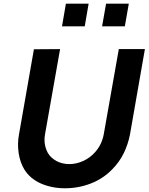

<svg xmlns="http://www.w3.org/2000/svg" viewBox="-20 -1020 817 1056"><path d="M467.5 -1000 446 -875H321L342.5 -1000ZM688.5 -1000 666.5 -875H541.5L563.5 -1000ZM695 -281Q684.5 -226.5 660.5 -177.2Q636.5 -128 597 -88.5Q546.5 -36.5 478.5 -10.5Q411 15.5 337.5 15.5Q265 15.5 204.5 -11Q145 -37.5 113.5 -88.5Q102 -107.5 94.2 -130Q86.5 -152.5 82.5 -178.5Q75 -231 84.5 -281L166.5 -749L310.5 -750L228 -283.5Q217.5 -227.5 242.5 -180Q250.5 -165.5 263 -154Q275.5 -142.5 290.8 -134.2Q306 -126 324 -121.8Q342 -117.5 361.5 -117.5Q399 -117.5 436.5 -134.2Q474 -151 501 -181Q540.5 -223.5 551 -283.5L633.5 -750H777Z"/></svg>

Font: Russisch Sans ExtraBold
Style: Italic
Weight: 800
Width: 4
Italic angle: -10°
Designer: Michael Sharanda (font) & Cristiano Sobral (main changes)
Foundry: Michael Sharanda
Version: Version 2.00;September 8, 2020;FontCreator 13.0.0.2681 64-bi